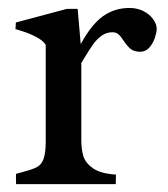

<svg xmlns="http://www.w3.org/2000/svg" viewBox="-20 -470 430 490"><path d="M275.9 -24.4 275.4 0H21Q21 -3.9 20.8 -12.7Q20.5 -21.5 21 -26.4L37.1 -30.8Q63 -37.6 74.2 -43.5Q85.4 -49.3 91.1 -64.2Q96.7 -79.1 96.7 -109.9V-355.5Q90.3 -366.2 73.2 -375.2Q56.2 -384.3 37.8 -390.1Q19.5 -396 19.5 -395.5L20.5 -412.6L150.4 -447.3H178.2L186 -357.4Q213.4 -407.7 242.9 -428.7Q272.5 -449.7 310.5 -449.7Q330.1 -449.7 345.9 -441.7Q361.8 -433.6 370.8 -421.1Q379.9 -408.7 379.9 -396Q379.9 -387.7 375.2 -373.5Q370.6 -359.4 361.1 -348.6Q351.6 -337.9 337.9 -337.9Q322.3 -337.9 313.5 -345Q304.7 -352.1 295.4 -366.2Q288.6 -377 282.5 -382.3Q276.4 -387.7 267.1 -387.7Q251.5 -387.7 239 -378.7Q226.6 -369.6 217.3 -356.4Q208 -343.3 194.8 -321.3L187.5 -309.1V-112.8Q187.5 -89.8 192.6 -72Q197.8 -54.2 217.3 -40.5Q236.8 -26.9 275.9 -24.4Z"/></svg>

Font: Radley
Style: Regular
Weight: 400
Designer: Vernon Adams
Foundry: Vernon Adams
Version: Version 1.003; ttfautohint (v1.6)